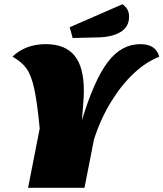

<svg xmlns="http://www.w3.org/2000/svg" viewBox="-20 -889 774 909"><path d="M644 -680Q719 -680 734 -620Q676 -599 616.5 -544.5Q557 -490 506.5 -408Q456 -326 425 -229L380 0H113L168 -281Q156 -406 142 -469.5Q128 -533 105.5 -564.5Q83 -596 39 -621Q101 -680 197 -680Q288 -680 332.5 -626Q377 -572 377 -459Q377 -430 374 -397L368 -320Q426 -511 490.5 -595.5Q555 -680 644 -680ZM591 -810Q591 -761 550 -737Q509 -713 444 -712L324 -709L310 -760L560 -869Q576 -857 583.5 -843.5Q591 -830 591 -810Z"/></svg>

Font: Sansita Black Italic
Style: Regular
Weight: 900
Italic angle: -11°
Designer: Pablo Cosgaya
Foundry: Omnibus-Type
Version: Version 1.006